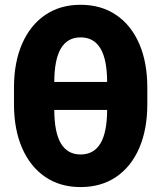

<svg xmlns="http://www.w3.org/2000/svg" viewBox="-20 -759 665 791"><path d="M312 11.7Q228 11.7 166.5 -30Q105 -71.8 71.3 -148.7Q37.6 -225.6 37.6 -330.1V-397.5Q37.6 -502.4 71.3 -579.1Q105 -655.8 166.5 -697.5Q228 -739.3 312 -739.3Q396.5 -739.3 458.3 -697.5Q520 -655.8 553.5 -579.1Q586.9 -502.4 586.9 -397.5V-330.1Q586.9 -225.6 553.5 -148.7Q520 -71.8 458.3 -30Q396.5 11.7 312 11.7ZM312 -122.6Q366.7 -122.6 394 -168.5Q421.4 -214.4 421.4 -308.6V-418.9Q421.4 -513.2 394 -559.1Q366.7 -605 312 -605Q257.8 -605 230.7 -559.1Q203.6 -513.2 203.6 -418.9V-308.6Q203.6 -214.4 230.7 -168.5Q257.8 -122.6 312 -122.6ZM178.2 -306.2V-421.4H444.8V-306.2Z"/></svg>

Font: Inter 17pt ExtraBold
Style: Regular
Weight: 800
Version: Version 4.001;git-66647c0bb